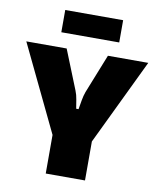

<svg xmlns="http://www.w3.org/2000/svg" viewBox="-106 -970 866 1045"><g transform="rotate(10 327.0 -447.5)"><path d="M664 -690 431 -205H223L-10 -690H213L300 -473Q309 -451 313 -425Q317 -399 321 -376H334Q338 -399 342.5 -425.5Q347 -452 355 -474L441 -690ZM436 -328V0H219V-328ZM489 -895V-772H169V-895Z"/></g></svg>

Font: Exo 2 Black
Style: Regular
Weight: 900
Designer: Natanael Gama
Foundry: Natanael Gama
Version: Version 2.010